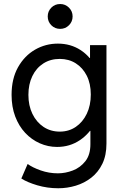

<svg xmlns="http://www.w3.org/2000/svg" viewBox="-20 -748 630 980"><path d="M277.3 212.9Q221.7 212.9 170.4 197.8Q119.1 182.6 88.9 163.1L121.1 88.9Q145.5 106.9 187.7 121.8Q230 136.7 275.4 136.7Q313.5 136.7 351.8 122.1Q390.1 107.4 415.8 74.7Q441.4 42 441.4 -11.7V-80.1H426.8L445.3 -126V-404.3L420.9 -452.1H439.5V-517.6H523.4V-15.6Q523.4 44.9 502.4 88.1Q481.4 131.3 446 158.9Q410.6 186.5 366.9 199.7Q323.2 212.9 277.3 212.9ZM271.5 2Q225.1 2 183.1 -16.6Q141.1 -35.2 108.6 -69.8Q76.2 -104.5 57.6 -153.6Q39.1 -202.6 39.1 -263.7Q39.1 -346.2 72 -404.8Q105 -463.4 158.7 -494.4Q212.4 -525.4 275.4 -525.4Q340.3 -525.4 390.9 -492.7Q441.4 -460 470.2 -401.4Q499 -342.8 499 -265.6Q499 -188 469.2 -127.7Q439.5 -67.4 387.9 -32.7Q336.4 2 271.5 2ZM285.2 -76.2Q331.1 -76.2 366.7 -100.3Q402.3 -124.5 422.9 -167.2Q443.4 -210 443.4 -265.6Q443.4 -320.8 422.9 -361.6Q402.3 -402.3 366.7 -424.8Q331.1 -447.3 285.2 -447.3Q237.3 -447.3 201.2 -424.1Q165 -400.9 145 -359.4Q125 -317.9 125 -263.7Q125 -209 145.5 -166.7Q166 -124.5 202.1 -100.3Q238.3 -76.2 285.2 -76.2ZM287.1 -600.6Q260.3 -600.6 241.9 -619.1Q223.6 -637.7 223.6 -664.1Q223.6 -690.4 241.9 -709Q260.3 -727.5 287.1 -727.5Q313.5 -727.5 332 -709Q350.6 -690.4 350.6 -664.1Q350.6 -637.7 332 -619.1Q313.5 -600.6 287.1 -600.6Z"/></svg>

Font: Reddit Sans
Style: Regular
Weight: 400
Designer: Stephen Hutchings
Foundry: Reddit
Version: Version 1.014